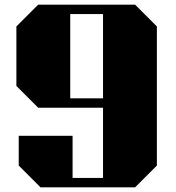

<svg xmlns="http://www.w3.org/2000/svg" viewBox="-20 -800 750 820"><path d="M650 -687V-93L557 0H153L60 -93V-220H290V-40H420V-340H143L50 -433V-687L143 -780H557ZM420 -380V-740H280V-380Z"/></svg>

Font: Kumar One
Style: Regular
Weight: 400
Designer: Parimal Parmar
Foundry: Indian Type Foundry
Version: Version 1.000;PS 1.000;hotconv 1.0.88;makeotf.lib2.5.647800